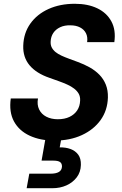

<svg xmlns="http://www.w3.org/2000/svg" viewBox="-20 -732 645 1016"><path d="M268 12Q193 12 137 -14Q81 -40 54 -89.5Q27 -139 37 -211H181Q175 -178 187 -153Q199 -128 225 -114.5Q251 -101 286 -101Q322 -101 348 -113.5Q374 -126 388.5 -148Q403 -170 404 -200Q405 -221 396.5 -236Q388 -251 372.5 -263Q357 -275 336 -284.5Q315 -294 291 -302.5Q267 -311 242 -320Q172 -344 136.5 -386.5Q101 -429 103 -490Q105 -557 140.5 -607Q176 -657 237 -684.5Q298 -712 376 -712Q445 -712 495 -688Q545 -664 569.5 -618.5Q594 -573 585 -509H441Q445 -536 435 -556Q425 -576 403.5 -587Q382 -598 353 -598Q322 -599 298.5 -588Q275 -577 262 -557.5Q249 -538 248 -512Q247 -494 254 -480.5Q261 -467 274 -456.5Q287 -446 305.5 -437.5Q324 -429 346 -421Q368 -413 392 -404Q425 -392 454.5 -375.5Q484 -359 506 -336.5Q528 -314 540 -284Q552 -254 551 -216Q549 -148 512.5 -97Q476 -46 413 -17Q350 12 268 12ZM121 264 135 187H249Q276 187 291.5 178Q307 169 308 149Q308 132 297 125Q286 118 263 118H200L222 -7H306L296 48Q327 47 353 56.5Q379 66 394 86.5Q409 107 408 141Q407 179 386 206.5Q365 234 331.5 249Q298 264 257 264Z"/></svg>

Font: DM Sans 17pt
Style: Bold Italic
Weight: 700
Italic angle: -10°
Version: Version 4.004;gftools[0.9.30]